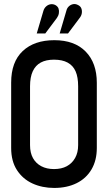

<svg xmlns="http://www.w3.org/2000/svg" viewBox="-20 -915 534 946"><path d="M260 -826Q268 -837 270 -849.5Q272 -862 268.5 -872.5Q265 -883 253 -890Q241 -896 229 -894Q217 -892 207.5 -883.5Q198 -875 194 -862L161 -750H203ZM372 -826Q381 -837 383 -849.5Q385 -862 381 -873Q377 -884 365 -890Q352 -897 340 -894.5Q328 -892 319 -883.5Q310 -875 307 -862L274 -750H315ZM35 -508V-186Q35 -121 63.5 -77Q92 -33 140 -11Q188 11 247 11Q310 11 357.5 -12.5Q405 -36 431 -80.5Q457 -125 457 -186V-507Q457 -605 402 -661Q347 -717 248 -717Q149 -717 92 -663.5Q35 -610 35 -508ZM128 -200V-490Q128 -535 141.5 -564Q155 -593 181 -607Q207 -621 246 -621Q287 -621 313.5 -606.5Q340 -592 352.5 -563.5Q365 -535 365 -490V-200Q365 -163 350 -136.5Q335 -110 309 -96Q283 -82 246 -82Q210 -82 183.5 -96Q157 -110 142.5 -136Q128 -162 128 -200Z"/></svg>

Font: Advent Pro SemiBold
Style: Regular
Weight: 600
Designer: VivaRado, Andreas Kalpakidis
Foundry: VivaRado, Andreas Kalpakidis
Version: Version 3.000